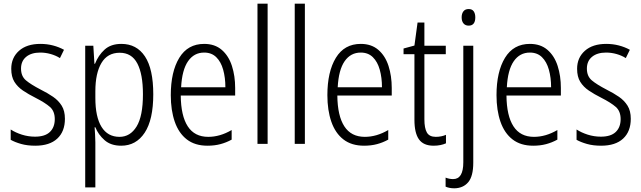

<svg xmlns="http://www.w3.org/2000/svg" viewBox="-20 -780 3476 1041"><path d="M332 -136Q332 -67 290.5 -28.5Q249 10 171 10Q128 10 94.5 0.5Q61 -9 38 -22V-78Q64 -61 98.5 -50Q133 -39 170 -39Q224 -39 250.5 -64.5Q277 -90 277 -134Q277 -177 251 -200Q225 -223 172 -250Q134 -269 104.5 -289Q75 -309 58 -336.5Q41 -364 41 -407Q41 -467 83 -504.5Q125 -542 199 -542Q235 -542 267.5 -533.5Q300 -525 327 -510L305 -465Q283 -479 255 -487Q227 -495 198 -495Q150 -495 122 -472Q94 -449 94 -408Q94 -367 120.5 -344.5Q147 -322 201 -294Q239 -275 268 -255Q297 -235 314.5 -207Q332 -179 332 -136Z M638 -542Q721 -542 766 -474Q811 -406 811 -269Q811 -131 764.5 -60.5Q718 10 637 10Q581 10 547 -20Q513 -50 497 -90H493Q494 -72 495.5 -50.5Q497 -29 497 -8V236H442V-532H486L492 -434H495Q513 -480 547 -511Q581 -542 638 -542ZM629 -494Q563 -494 530 -438.5Q497 -383 497 -285V-249Q497 -146 530.5 -92Q564 -38 628 -38Q686 -38 720.5 -94Q755 -150 755 -269Q755 -378 724.5 -436Q694 -494 629 -494Z M1087 -542Q1145 -542 1182.5 -509.5Q1220 -477 1237.5 -422.5Q1255 -368 1255 -303V-262H960Q961 -152 998 -95Q1035 -38 1109 -38Q1173 -38 1236 -75V-23Q1207 -7 1175 1.5Q1143 10 1105 10Q1037 10 993 -24Q949 -58 927.5 -120Q906 -182 906 -264Q906 -391 952 -466.5Q998 -542 1087 -542ZM1087 -495Q1032 -495 999.5 -448Q967 -401 962 -307H1202Q1202 -359 1190 -402Q1178 -445 1152.5 -470Q1127 -495 1087 -495Z M1431 0H1376V-760H1431Z M1633 0H1578V-760H1633Z M1936 -542Q1994 -542 2031.5 -509.5Q2069 -477 2086.5 -422.5Q2104 -368 2104 -303V-262H1809Q1810 -152 1847 -95Q1884 -38 1958 -38Q2022 -38 2085 -75V-23Q2056 -7 2024 1.5Q1992 10 1954 10Q1886 10 1842 -24Q1798 -58 1776.5 -120Q1755 -182 1755 -264Q1755 -391 1801 -466.5Q1847 -542 1936 -542ZM1936 -495Q1881 -495 1848.5 -448Q1816 -401 1811 -307H2051Q2051 -359 2039 -402Q2027 -445 2001.5 -470Q1976 -495 1936 -495Z M2343 -38Q2358 -38 2372.5 -41Q2387 -44 2398 -49V-3Q2385 3 2368 6.5Q2351 10 2331 10Q2276 10 2251.5 -24.5Q2227 -59 2227 -130V-486H2168V-517L2227 -533L2244 -658H2281V-532H2397V-486H2281V-133Q2281 -85 2294.5 -61.5Q2308 -38 2343 -38Z M2483 -686Q2483 -706 2492.5 -718.5Q2502 -731 2521 -731Q2540 -731 2548.5 -718.5Q2557 -706 2557 -686Q2557 -641 2521 -641Q2503 -641 2493 -653Q2483 -665 2483 -686ZM2444 241Q2429 241 2417 238.5Q2405 236 2396 232V183Q2416 191 2437 191Q2492 191 2492 100V-532H2546V102Q2546 175 2519 207.5Q2492 240 2444 241Z M2853 -542Q2911 -542 2948.5 -509.5Q2986 -477 3003.5 -422.5Q3021 -368 3021 -303V-262H2726Q2727 -152 2764 -95Q2801 -38 2875 -38Q2939 -38 3002 -75V-23Q2973 -7 2941 1.5Q2909 10 2871 10Q2803 10 2759 -24Q2715 -58 2693.5 -120Q2672 -182 2672 -264Q2672 -391 2718 -466.5Q2764 -542 2853 -542ZM2853 -495Q2798 -495 2765.5 -448Q2733 -401 2728 -307H2968Q2968 -359 2956 -402Q2944 -445 2918.5 -470Q2893 -495 2853 -495Z M3400 -136Q3400 -67 3358.5 -28.5Q3317 10 3239 10Q3196 10 3162.5 0.5Q3129 -9 3106 -22V-78Q3132 -61 3166.5 -50Q3201 -39 3238 -39Q3292 -39 3318.5 -64.5Q3345 -90 3345 -134Q3345 -177 3319 -200Q3293 -223 3240 -250Q3202 -269 3172.5 -289Q3143 -309 3126 -336.5Q3109 -364 3109 -407Q3109 -467 3151 -504.5Q3193 -542 3267 -542Q3303 -542 3335.5 -533.5Q3368 -525 3395 -510L3373 -465Q3351 -479 3323 -487Q3295 -495 3266 -495Q3218 -495 3190 -472Q3162 -449 3162 -408Q3162 -367 3188.5 -344.5Q3215 -322 3269 -294Q3307 -275 3336 -255Q3365 -235 3382.5 -207Q3400 -179 3400 -136Z"/></svg>

Font: Noto Sans Telugu Condensed Light
Style: Regular
Weight: 300
Width: 3
Designer: Jelle Bosma - Monotype Design Team
Foundry: Monotype Imaging Inc.
Version: Version 2.005; ttfautohint (v1.8.4.7-5d5b)